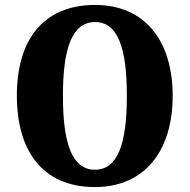

<svg xmlns="http://www.w3.org/2000/svg" viewBox="-20 -745 765 775"><path d="M363 10C565 10 677 -137 677 -358C677 -580 565 -725 364 -725C151 -725 48 -580 48 -359C48 -137 151 10 363 10ZM363 -60C269 -60 234 -170 234 -358C234 -546 269 -656 364 -656C458 -656 492 -546 492 -358C492 -170 458 -60 363 -60Z"/></svg>

Font: Noto Serif Ethiopic Condensed Black
Style: Regular
Weight: 900
Width: 3
Designer: Monotype Design Team
Foundry: Monotype Imaging Inc.
Version: Version 2.102